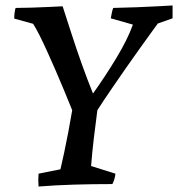

<svg xmlns="http://www.w3.org/2000/svg" viewBox="-20 -674 651 702"><path d="M121 8Q120 -4 120 -15.5Q120 -27 121 -39L201 -55Q207 -81 214.5 -115.5Q222 -150 229.5 -190Q237 -230 244 -271Q229 -308 213.5 -345.5Q198 -383 182.5 -418.5Q167 -454 152.5 -486Q138 -518 125 -544Q112 -570 101 -587L32 -606Q32 -617 33.5 -628Q35 -639 37 -645Q61 -645 93.5 -646Q126 -647 157.5 -648.5Q189 -650 209 -651Q224 -605 241.5 -550.5Q259 -496 279 -440Q299 -384 320 -332Q365 -395 405.5 -462Q446 -529 466 -584L385 -607Q387 -617 389 -627.5Q391 -638 394 -645Q438 -646 480 -647.5Q522 -649 556 -651Q590 -653 611 -654Q611 -642 611 -630.5Q611 -619 611 -607L557 -588Q550 -579 533 -555Q516 -531 492 -498Q468 -465 441 -426Q414 -387 386.5 -347Q359 -307 336 -271Q329 -219 323 -168Q317 -117 313 -67L402 -39Q401 -29 398.5 -20Q396 -11 391 -1Q319 -1 251 1Q183 3 121 8Z"/></svg>

Font: Labrada Medium
Style: Italic
Weight: 500
Italic angle: -7°
Designer: Mercedes Jáuregui
Foundry: Omnibus-Type Team
Version: Version 1.000